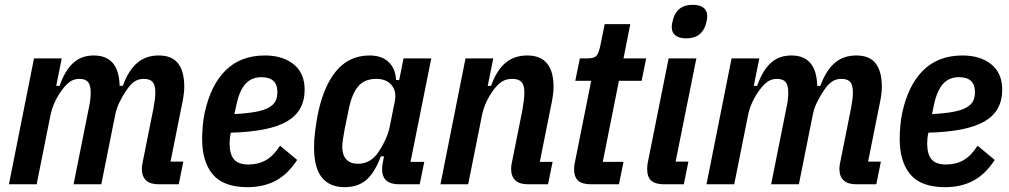

<svg xmlns="http://www.w3.org/2000/svg" viewBox="-20 -764 4184 796"><path d="M17 0 121 -522H236L213 -408H227Q249 -471 283 -502.5Q317 -534 369 -534Q473 -534 476 -408H489Q512 -471 548 -502.5Q584 -534 638 -534Q693 -534 718.5 -501Q744 -468 744 -403Q744 -386 740.5 -363.5Q737 -341 733 -324L687 -94H740L721 0H638Q568 0 568 -65Q568 -77 572 -94L616 -314Q619 -331 621.5 -348.5Q624 -366 624 -380Q624 -411 613 -424Q602 -437 576 -437Q555 -437 538.5 -426.5Q522 -416 505 -391Q489 -368 475.5 -340.5Q462 -313 457 -285L400 0H285L350 -325Q353 -339 354.5 -353.5Q356 -368 356 -380Q356 -411 345 -424Q334 -437 309 -437Q287 -437 270.5 -425.5Q254 -414 237 -391Q220 -368 207.5 -341.5Q195 -315 189 -285L132 0Z M1006 12Q907 12 862.5 -40.5Q818 -93 818 -188Q818 -212 820.5 -241Q823 -270 828 -294Q853 -411 915.5 -472.5Q978 -534 1078 -534Q1152 -534 1197.5 -497.5Q1243 -461 1243 -392Q1243 -303 1169.5 -260.5Q1096 -218 937 -214Q934 -202 933 -189.5Q932 -177 932 -168Q932 -125 950 -103.5Q968 -82 1010 -82Q1051 -82 1082.5 -100Q1114 -118 1141 -160L1212 -101Q1173 -41 1122.5 -14.5Q1072 12 1006 12ZM1064 -444Q1022 -444 997 -415.5Q972 -387 960 -329L952 -291Q1006 -294 1040.5 -300.5Q1075 -307 1095 -318.5Q1115 -330 1122.5 -345.5Q1130 -361 1130 -382Q1130 -444 1064 -444Z M1634 0Q1564 0 1564 -63Q1564 -76 1568 -95L1572 -116H1559Q1533 -47 1498 -17.5Q1463 12 1409 12Q1347 12 1314.5 -28Q1282 -68 1282 -154Q1282 -184 1286 -216Q1290 -248 1295 -277Q1318 -401 1372 -467.5Q1426 -534 1512 -534Q1563 -534 1591.5 -506.5Q1620 -479 1622 -432H1635L1653 -522H1768L1682 -93H1739L1720 0ZM1464 -85Q1517 -85 1550 -135Q1566 -159 1578.5 -186.5Q1591 -214 1596 -240L1617 -345Q1625 -385 1603.5 -411Q1582 -437 1540 -437Q1491 -437 1465 -406Q1439 -375 1426 -312L1409 -229Q1405 -209 1402 -188Q1399 -167 1399 -155Q1399 -122 1415.5 -103.5Q1432 -85 1464 -85Z M1806 0 1910 -522H2025L2002 -408H2016Q2038 -471 2074.5 -502.5Q2111 -534 2166 -534Q2275 -534 2275 -403Q2275 -386 2271.5 -363Q2268 -340 2264 -323L2218 -93H2271L2252 0H2169Q2099 0 2099 -65Q2099 -72 2100 -79.5Q2101 -87 2103 -94L2146 -309Q2149 -326 2151.5 -346Q2154 -366 2154 -380Q2154 -411 2142 -424Q2130 -437 2104 -437Q2078 -437 2060.5 -425.5Q2043 -414 2026 -391Q2009 -368 1996.5 -341.5Q1984 -315 1978 -285L1921 0Z M2430 0Q2394 0 2377 -15Q2360 -30 2360 -64Q2360 -71 2361 -78.5Q2362 -86 2364 -94L2431 -429H2365L2384 -522H2416Q2442 -522 2452 -532Q2462 -542 2468 -571L2487 -664H2593L2565 -522H2659L2640 -429H2546L2479 -93H2565L2546 0Z M2825 -605Q2796 -605 2780.5 -617Q2765 -629 2765 -651Q2765 -666 2771 -686Q2788 -744 2852 -744Q2881 -744 2896.5 -732Q2912 -720 2912 -698Q2912 -682 2906 -663Q2889 -605 2825 -605ZM2733 0Q2697 0 2680 -15Q2663 -30 2663 -64Q2663 -80 2667 -97L2752 -522H2867L2781 -94H2834L2815 0Z M2909 0 3013 -522H3128L3105 -408H3119Q3141 -471 3175 -502.5Q3209 -534 3261 -534Q3365 -534 3368 -408H3381Q3404 -471 3440 -502.5Q3476 -534 3530 -534Q3585 -534 3610.5 -501Q3636 -468 3636 -403Q3636 -386 3632.5 -363.5Q3629 -341 3625 -324L3579 -94H3632L3613 0H3530Q3460 0 3460 -65Q3460 -77 3464 -94L3508 -314Q3511 -331 3513.5 -348.5Q3516 -366 3516 -380Q3516 -411 3505 -424Q3494 -437 3468 -437Q3447 -437 3430.5 -426.5Q3414 -416 3397 -391Q3381 -368 3367.5 -340.5Q3354 -313 3349 -285L3292 0H3177L3242 -325Q3245 -339 3246.5 -353.5Q3248 -368 3248 -380Q3248 -411 3237 -424Q3226 -437 3201 -437Q3179 -437 3162.5 -425.5Q3146 -414 3129 -391Q3112 -368 3099.5 -341.5Q3087 -315 3081 -285L3024 0Z M3898 12Q3799 12 3754.5 -40.5Q3710 -93 3710 -188Q3710 -212 3712.5 -241Q3715 -270 3720 -294Q3745 -411 3807.5 -472.5Q3870 -534 3970 -534Q4044 -534 4089.5 -497.5Q4135 -461 4135 -392Q4135 -303 4061.5 -260.5Q3988 -218 3829 -214Q3826 -202 3825 -189.5Q3824 -177 3824 -168Q3824 -125 3842 -103.5Q3860 -82 3902 -82Q3943 -82 3974.5 -100Q4006 -118 4033 -160L4104 -101Q4065 -41 4014.5 -14.5Q3964 12 3898 12ZM3956 -444Q3914 -444 3889 -415.5Q3864 -387 3852 -329L3844 -291Q3898 -294 3932.5 -300.5Q3967 -307 3987 -318.5Q4007 -330 4014.5 -345.5Q4022 -361 4022 -382Q4022 -444 3956 -444Z"/></svg>

Font: IBM Plex Sans Condensed SemiBold
Style: Italic
Weight: 600
Width: 3
Italic angle: -11°
Designer: Mike Abbink, Paul van der Laan, Pieter van Rosmalen
Foundry: Bold Monday
Version: Version 1.3